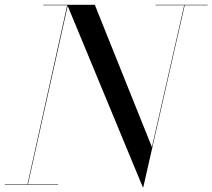

<svg xmlns="http://www.w3.org/2000/svg" viewBox="-55 -770 885 800"><path d="M-35 -2H59.5L225 -748H125V-750H340L578 -157L712.5 -748H593V-750H810V-748H714.5L542 10H540L227 -745.5L61.5 -2H187V0H-35Z"/></svg>

Font: Bodoni* 96pt
Style: Italic
Weight: 400
Italic angle: -13°
Version: Version 2.3